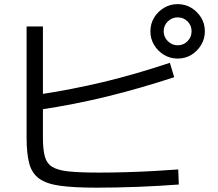

<svg xmlns="http://www.w3.org/2000/svg" viewBox="-20 -868 1040 917"><path d="M439.8 28.3Q333.6 28.3 267.8 19.3Q202 10.3 167.1 -15Q132.3 -40.3 119.6 -87.5Q107 -134.7 107 -211.7V-741.7H185V-210.3Q185 -154.6 194 -121.2Q202.9 -87.8 229.6 -71.1Q256.4 -54.4 310.1 -49Q363.9 -43.7 454.3 -43.7Q517 -43.7 583.9 -45.7Q650.8 -47.7 714.6 -51.2Q778.4 -54.7 831.3 -58.7L834 13.3Q792.3 16.3 742.8 19.3Q693.3 22.3 640.6 24.3Q588 26.3 536.5 27.3Q485 28.3 439.8 28.3ZM156 -415Q242 -428 320.3 -443.2Q398.7 -458.4 474.3 -476.5Q550 -494.7 628 -517.2Q706 -539.7 791.3 -568L812 -499.3Q648.3 -445.6 492.2 -407.3Q336 -369 167.4 -343.6ZM828.3 -588.3Q792.9 -588.3 763.3 -606Q733.8 -623.7 716.1 -653.2Q698.3 -682.7 698.3 -718.1Q698.3 -754.7 716 -783.7Q733.7 -812.8 763.2 -830.6Q792.7 -848.3 828.1 -848.3Q864.7 -848.3 893.7 -830.6Q922.8 -812.9 940.6 -783.9Q958.4 -755 958.4 -718.3Q958.4 -682.9 940.6 -653.3Q922.9 -623.8 894 -606Q865 -588.3 828.3 -588.3ZM828.6 -651.7Q856.7 -651.7 875.8 -671.5Q895 -691.3 895 -718.6Q895 -746.6 875.8 -765.8Q856.7 -785 828.6 -785Q801.4 -785 781.5 -765.8Q761.7 -746.6 761.7 -718.6Q761.7 -691.3 781.5 -671.5Q801.4 -651.7 828.6 -651.7Z"/></svg>

Font: M PLUS 1 Thin
Style: Regular
Weight: 100
Designer: Coji Morishita
Foundry: UNDERFOREST DESIGN
Version: Version 1.001